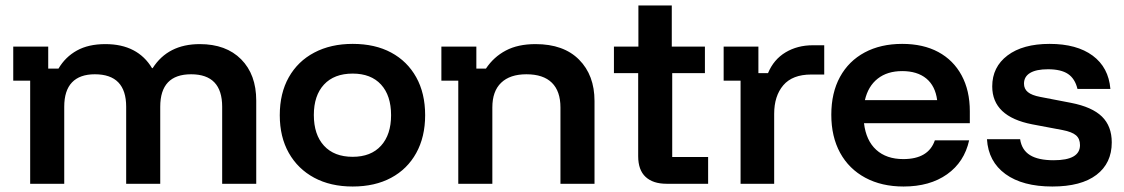

<svg xmlns="http://www.w3.org/2000/svg" viewBox="-20 -670 4098 700"><path d="M90 0V-375.8H28.3V-500H155.8V-420H193.3Q218.3 -462.5 260.4 -485.8Q302.5 -509.2 364.2 -509.2Q423.3 -509.2 465.8 -487.1Q508.3 -465 534.2 -421.7H536.7Q592.5 -509.2 708.3 -509.2Q804.2 -509.2 859.2 -453.8Q914.2 -398.3 914.2 -303.3V0H790V-280.8Q790 -399.2 676.7 -399.2Q564.2 -399.2 564.2 -280.8V0H440V-280.8Q440 -399.2 325.8 -399.2Q270.8 -399.2 242.5 -369.6Q214.2 -340 214.2 -280.8V0Z M1265.8 10Q1185 10 1125.4 -22.1Q1065.8 -54.2 1032.9 -112.5Q1000 -170.8 1000 -250Q1000 -330 1032.9 -388.3Q1065.8 -446.7 1125.8 -478.3Q1185.8 -510 1265.8 -510Q1347.5 -510 1406.2 -478.3Q1465 -446.7 1497.5 -388.3Q1530 -330 1530 -250Q1530 -170.8 1497.5 -112.1Q1465 -53.3 1405.8 -21.7Q1346.7 10 1265.8 10ZM1265.8 -98.3Q1332.5 -98.3 1369.2 -138.8Q1405.8 -179.2 1405.8 -250Q1405.8 -321.7 1369.2 -361.7Q1332.5 -401.7 1265.8 -401.7Q1198.3 -401.7 1161.2 -361.7Q1124.2 -321.7 1124.2 -250.8Q1124.2 -179.2 1161.2 -138.8Q1198.3 -98.3 1265.8 -98.3Z M1650.8 0V-375.8H1589.2V-500H1716.7V-420H1751.7Q1780 -462.5 1824.2 -485.8Q1868.3 -509.2 1932.5 -509.2Q2035 -509.2 2091.2 -452.5Q2147.5 -395.8 2147.5 -301.7V0H2023.3V-278.3Q2023.3 -337.5 1992.1 -368.3Q1960.8 -399.2 1899.2 -399.2Q1839.2 -399.2 1807.1 -368.3Q1775 -337.5 1775 -278.3V0Z M2410 0Q2360.8 0 2333.8 -25Q2306.7 -50 2306.7 -100.8V-403.3H2218.3V-500H2307.5V-650H2429.2V-500H2550V-403.3H2430.8V-97.5H2561.7V0Z M2680 0V-375.8H2618.3V-500H2745V-403.3H2780Q2800.8 -453.3 2844.2 -479.2Q2887.5 -505 2943.3 -505H2985V-398.3H2937.5Q2869.2 -398.3 2835.8 -359.2Q2802.5 -320 2802.5 -255V0Z M3274.2 10Q3194.2 10 3134.6 -22.1Q3075 -54.2 3042.9 -112.9Q3010.8 -171.7 3010.8 -251.7Q3010.8 -331.7 3042.5 -389.6Q3074.2 -447.5 3132.5 -478.8Q3190.8 -510 3269.2 -510Q3345.8 -510 3400.8 -480.4Q3455.8 -450.8 3485.8 -395.4Q3515.8 -340 3515.8 -264.2V-220.8H3130Q3137.5 -157.5 3174.6 -123.8Q3211.7 -90 3273.3 -90Q3319.2 -90 3347.9 -107.1Q3376.7 -124.2 3388.3 -158.3H3513.3Q3495.8 -79.2 3432.9 -34.6Q3370 10 3274.2 10ZM3133.3 -305H3396.7Q3390 -356.7 3357.1 -383.8Q3324.2 -410.8 3269.2 -410.8Q3215 -410.8 3180 -383.3Q3145 -355.8 3133.3 -305Z M3816.7 10Q3708.3 10 3645.8 -35.4Q3583.3 -80.8 3578.3 -162.5H3699.2Q3705 -123.3 3735 -104.6Q3765 -85.8 3821.7 -85.8Q3917.5 -85.8 3917.5 -140.8Q3917.5 -164.2 3902.9 -176.7Q3888.3 -189.2 3854.2 -195.8L3743.3 -216.7Q3597.5 -245 3597.5 -355Q3597.5 -425.8 3653.3 -467.9Q3709.2 -510 3806.7 -510Q3905.8 -510 3963.8 -467.1Q4021.7 -424.2 4028.3 -345.8H3908.3Q3899.2 -383.3 3873.8 -400.4Q3848.3 -417.5 3800.8 -417.5Q3758.3 -417.5 3735.8 -404.2Q3713.3 -390.8 3713.3 -365Q3713.3 -345.8 3727.5 -334.2Q3741.7 -322.5 3772.5 -316.7L3885 -295Q3961.7 -280 3997.5 -245Q4033.3 -210 4033.3 -150.8Q4033.3 -75 3977.5 -32.5Q3921.7 10 3816.7 10Z"/></svg>

Font: Funnel Display SemiBold
Style: Regular
Weight: 600
Designer: NORD ID, Kristian Moeller
Foundry: Dicotype
Version: Version 1.000